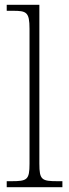

<svg xmlns="http://www.w3.org/2000/svg" viewBox="-20 -780 288 800"><path d="M8 0H240V-25H221C154 -25 144 -30 144 -98V-760H8V-735H34C90 -735 103 -730 103 -660V-98C103 -30 93 -25 26 -25H8Z"/></svg>

Font: Noto Serif Ethiopic SemiCondensed ExtraLight
Style: Regular
Weight: 200
Width: 4
Designer: Monotype Design Team
Foundry: Monotype Imaging Inc.
Version: Version 2.102